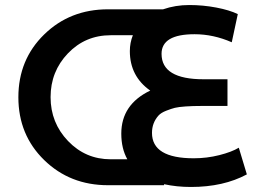

<svg xmlns="http://www.w3.org/2000/svg" viewBox="-20 -736 1106 763"><path d="M753 -600Q622 -600 622 -522Q622 -421 789 -421H884V-315Q821 -315 783.5 -315Q746 -315 717.5 -313Q689 -311 675 -307.5Q661 -304 640.5 -296Q620 -288 610 -277Q584 -248 584 -208Q584 -107 750 -107Q802 -107 851.5 -119.5Q901 -132 929 -149L961 -43Q868 7 739 7Q682 7 632 -4V0H409Q258 0 155.5 -100Q53 -200 53 -349.5Q53 -499 155.5 -599Q258 -699 409 -699H628Q677 -716 732 -716Q787 -716 839.5 -706Q892 -696 925 -680L901 -568Q828 -600 753 -600ZM420 -103H486Q462 -146 462 -205Q462 -321 577 -376Q496 -433 496 -533Q496 -566 508 -596H420Q319 -596 250 -524Q181 -452 181 -350Q181 -248 250.5 -175.5Q320 -103 420 -103Z"/></svg>

Font: Montserrat Alternates
Style: Regular
Weight: 400
Designer: Julieta Ulanovsky
Foundry: Julieta Ulanovsky
Version: Version 2.001